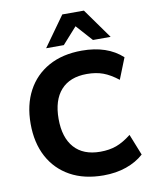

<svg xmlns="http://www.w3.org/2000/svg" viewBox="-101 -1015 886 1102"><g transform="rotate(-10 342.5 -464.5)"><path d="M413 11Q300 11 219 -34Q138 -79 94.5 -160.5Q51 -242 51 -353Q51 -463 94.5 -544.5Q138 -626 219 -671Q300 -716 413 -716Q561 -716 648 -636L599 -513Q553 -549 512 -564Q471 -579 418 -579Q319 -579 266.5 -520.5Q214 -462 214 -353Q214 -244 266.5 -185Q319 -126 418 -126Q471 -126 512 -141Q553 -156 599 -192L648 -69Q606 -31 546 -10Q486 11 413 11ZM214 -765 339 -940H465L590 -765H487L402 -860L317 -765Z"/></g></svg>

Font: Mulish ExtraBold
Style: Regular
Weight: 800
Designer: Vernon Adams
Foundry: Vernon Adams
Version: Version 3.603; ttfautohint (v1.8.3)